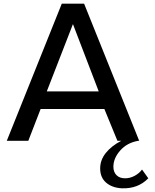

<svg xmlns="http://www.w3.org/2000/svg" viewBox="-20 -770 848 1050"><path d="M756.8 157.2 791 205.1Q734.4 263.2 646 259.8Q592.8 256.8 560.3 228.8Q527.8 200.7 527.8 150.9Q527.8 105.5 558.1 67.1Q588.4 28.8 643.1 0H622.1L550.8 -173.8H202.1L134.8 0H17.1L317.9 -750H439.9L741.2 0H735.8Q674.8 10.7 637.5 53Q600.1 95.2 600.1 142.1Q600.1 170.4 616.9 187.7Q633.8 205.1 664.1 205.1Q690.4 205.1 715.6 191.9Q740.7 178.7 756.8 157.2ZM235.8 -270H520L378.9 -638.2Z"/></svg>

Font: Oakes Grotesk Medium
Style: Regular
Weight: 500
Designer: Samuel Oakes
Foundry: Samuel Oakes
Version: Version 1.000;PS 001.000;hotconv 1.0.88;makeotf.lib2.5.64775